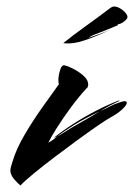

<svg xmlns="http://www.w3.org/2000/svg" viewBox="-20 -575 413 592"><path d="M43 -3Q25 -19 18.5 -29.5Q12 -40 12 -49Q12 -56 14.5 -63Q17 -70 19 -78Q30 -115 55 -158Q80 -201 109.5 -242.5Q139 -284 162 -316Q160 -318 160 -328Q160 -342 165.5 -359.5Q171 -377 181 -373Q193 -370 209.5 -361Q226 -352 239 -340Q252 -328 252 -314Q252 -311 250 -305H249Q223 -277 198 -243Q173 -209 154.5 -179.5Q136 -150 129 -135Q135 -138 142 -143Q149 -148 157 -155Q152 -152 148.5 -151Q145 -150 147 -151Q173 -172 207.5 -194Q242 -216 278 -234.5Q314 -253 346 -265H348Q350 -265 345.5 -262.5Q341 -260 334 -257Q327 -254 315 -247.5Q303 -241 288 -232Q302 -238 317 -246Q332 -254 348 -259Q353 -261 357.5 -262Q362 -263 364 -263Q371 -263 371 -258Q371 -251 357 -238Q343 -225 321 -213Q308 -206 280.5 -187Q253 -168 218 -142.5Q183 -117 147.5 -90Q112 -63 84 -40Q56 -17 43 -3ZM157 -155Q162 -157 167.5 -160.5Q173 -164 175 -165Q194 -178 225.5 -195.5Q257 -213 288 -232Q238 -208 209 -190Q180 -172 157 -155ZM175 -442Q202 -464 243 -493.5Q284 -523 321 -551Q327 -555 331 -555Q341 -555 351.5 -548.5Q362 -542 368.5 -533.5Q375 -525 372 -518Q366 -511 360.5 -507Q355 -503 348 -501Q343 -500 343 -499.5Q343 -499 343 -497L331 -492Q314 -485 299 -479Q284 -473 273 -469Q269 -468 260 -463Q251 -458 255 -459Q270 -464 286.5 -470Q303 -476 319 -483Q280 -464 242 -451Q204 -438 175 -442Z"/></svg>

Font: Smooch
Style: Regular
Weight: 400
Designer: Robert E. Leuschke
Foundry: Robert E. Leuschke
Version: Version 1.010; ttfautohint (v1.8.3)